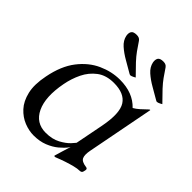

<svg xmlns="http://www.w3.org/2000/svg" viewBox="-188 -761 882 882"><g transform="rotate(45 253.0 -320.0)"><path d="M369 -243Q388 -341 362.5 -381Q337 -421 269 -421Q219 -421 186.5 -396.5Q154 -372 135.5 -334Q117 -296 109 -253Q90 -153 117.5 -95Q145 -37 209 -37Q251 -37 280.5 -53Q310 -69 325.5 -86Q341 -103 342 -105ZM412 -123Q406 -92 413 -76.5Q420 -61 451 -57Q462 -56 460 -45L458 -36Q456 -24 442 -24Q429 -24 409 -19Q389 -14 366.5 -6.5Q344 1 322 10Q321 11 316 11H314Q312 11 312 8Q314 2 323 -29Q332 -60 343 -90H348Q344 -81 331.5 -64.5Q319 -48 298 -30.5Q277 -13 247 -1Q217 11 178 11Q148 11 116.5 -1.5Q85 -14 60 -41Q35 -68 24.5 -112.5Q14 -157 27 -221Q43 -303 82 -353.5Q121 -404 173 -427.5Q225 -451 278 -451Q363 -451 411 -400Q425 -408 438.5 -420Q452 -432 461.5 -441.5Q471 -451 473 -451Q476 -451 475 -449ZM495 -509 486 -504Q476 -499 472 -499Q470 -498 467.5 -499Q465 -500 463 -501Q436 -517 407 -533.5Q378 -550 356 -569.5Q334 -589 329 -614Q326 -631 332.5 -641Q339 -651 360 -651Q368 -651 374.5 -648.5Q381 -646 386 -639Q402 -615 414.5 -597.5Q427 -580 445.5 -560Q464 -540 495 -509ZM322 -509 313 -504Q303 -499 299 -499Q297 -498 294.5 -499Q292 -500 290 -501Q263 -517 234 -533.5Q205 -550 183 -569.5Q161 -589 156 -614Q153 -631 159.5 -641Q166 -651 187 -651Q195 -651 201.5 -648.5Q208 -646 213 -639Q229 -615 241.5 -597.5Q254 -580 272.5 -560Q291 -540 322 -509Z"/></g></svg>

Font: Young Serif Light
Style: Italic
Weight: 300
Italic angle: -10.979°
Designer: Bastien Sozeau
Foundry: NBR — Bastien Sozeau
Version: Version 5.001